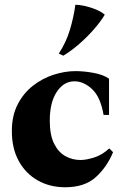

<svg xmlns="http://www.w3.org/2000/svg" viewBox="-20 -775 521 810"><path d="M255 15Q190 15 139 -14Q88 -43 59 -96Q30 -149 30 -222Q30 -287 54.5 -334.5Q79 -382 118.5 -413Q158 -444 205.5 -459.5Q253 -475 299 -475Q334 -475 375 -467.5Q416 -460 440 -443V-290H417Q404 -366 368.5 -399Q333 -432 294 -432Q249 -432 219.5 -387.5Q190 -343 190 -266Q190 -206 208 -169.5Q226 -133 255.5 -116.5Q285 -100 320 -100Q343 -100 377 -110.5Q411 -121 441 -149L457 -133Q431 -70 384 -27.5Q337 15 255 15ZM298 -755Q314 -755 337 -750Q360 -745 383.5 -735.5Q407 -726 422 -713Q404 -683 375 -650Q346 -617 313 -588.5Q280 -560 247 -540L228 -549Q259 -596 275 -649.5Q291 -703 298 -755Z"/></svg>

Font: Bona Nova
Style: Bold
Weight: 700
Designer: Mateusz Machalski
Foundry: Capitalics
Version: Version 4.001; ttfautohint (v1.8.3)